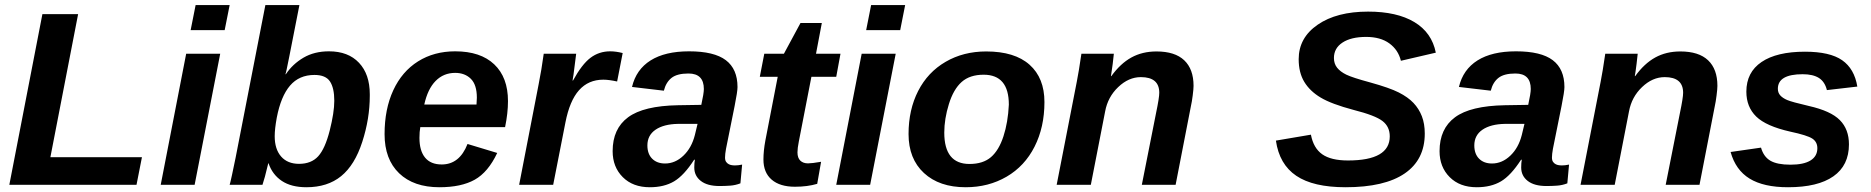

<svg xmlns="http://www.w3.org/2000/svg" viewBox="-20 -745 7541 774"><path d="M17.6 0 150.9 -688H294.9L183.1 -111.3H552.2L530.3 0Z M748.5 -623.5 768.6 -724.6H905.8L885.7 -623.5ZM627.9 0 730.5 -528.3H867.7L764.6 0Z M1306.2 -538.1Q1383.8 -538.1 1427.2 -491.9Q1470.7 -445.8 1470.7 -365.2V-358.4Q1470.7 -266.6 1440.4 -173.1Q1410.2 -79.6 1355.2 -34.9Q1300.3 9.8 1215.3 9.8Q1154.3 9.8 1116.2 -15.6Q1078.1 -41 1062.5 -86.9H1061.5L1047.9 -32.7L1038.1 0H905.8Q908.2 -7.3 915.3 -40Q922.4 -72.8 929.7 -108.9L1049.8 -724.6H1187L1146 -516.1Q1132.3 -445.8 1130.4 -445.8H1132.3Q1159.7 -486.8 1203.4 -512.5Q1247.1 -538.1 1306.2 -538.1ZM1247.6 -442.9Q1186 -442.9 1149.2 -399.9Q1112.3 -356.9 1095.7 -270.5Q1087.4 -225.1 1087.4 -195.8Q1087.4 -143.6 1113.3 -114Q1139.2 -84.5 1185.5 -84.5Q1234.9 -84.5 1262.7 -115Q1290.5 -145.5 1309.1 -218.5Q1327.6 -291.5 1327.6 -338.9Q1327.6 -390.1 1310.3 -416.5Q1293 -442.9 1247.6 -442.9Z M1674.3 -232.4Q1670.9 -213.9 1670.9 -189Q1670.9 -137.2 1693.6 -109.6Q1716.3 -82 1760.7 -82Q1832.5 -82 1864.7 -164.6L1984.4 -128.4Q1947.8 -50.8 1893.6 -20.5Q1839.4 9.8 1751.5 9.8Q1647.5 9.8 1588.9 -46.6Q1530.3 -103 1530.3 -204.1Q1530.3 -305.2 1565.4 -381.1Q1600.6 -457 1665.3 -497.6Q1730 -538.1 1814.9 -538.1Q1917 -538.1 1972.4 -485.6Q2027.8 -433.1 2027.8 -337.4Q2027.8 -289.1 2016.1 -232.4ZM1900.9 -323.7 1902.3 -351.1Q1902.3 -403.3 1878.2 -427.2Q1854 -451.2 1814.9 -451.2Q1768.1 -451.2 1736.1 -418.7Q1704.1 -386.2 1690.4 -323.7Z M2467.8 -416.5Q2434.1 -423.8 2412.1 -423.8Q2352.1 -423.8 2314.2 -381.3Q2276.4 -338.9 2259.3 -251L2210 0H2072.8L2151.4 -405.3Q2163.1 -463.9 2171.9 -528.3H2302.7L2292 -444.3L2288.1 -420.4H2290Q2325.7 -485.8 2360.4 -512Q2395 -538.1 2439.9 -538.1Q2462.9 -538.1 2490.2 -531.2Z M2880.4 4.9Q2831.5 4.9 2805.2 -15.6Q2778.8 -36.1 2778.8 -69.8Q2778.8 -87.9 2781.2 -101.1H2778.3Q2737.3 -37.6 2697.3 -13.9Q2657.2 9.8 2599.6 9.8Q2531.2 9.8 2490.5 -31Q2449.7 -71.8 2449.7 -135.7Q2449.7 -226.1 2512 -272.2Q2574.2 -318.4 2713.9 -320.8L2807.1 -322.3Q2817.4 -368.7 2817.4 -386.2Q2817.4 -448.7 2755.4 -448.7Q2709.5 -448.7 2687 -430.9Q2664.6 -413.1 2656.2 -379.4L2527.8 -394.5Q2544.4 -464.8 2602.8 -501.5Q2661.1 -538.1 2757.8 -538.1Q2858.9 -538.1 2906 -502.4Q2953.1 -466.8 2953.1 -394Q2953.1 -376 2941.4 -317.4L2906.7 -145Q2902.8 -123 2902.8 -109.9Q2902.8 -98.1 2907.7 -91.8Q2912.6 -85.4 2918.9 -82.5Q2925.3 -79.6 2931.6 -78.9Q2938 -78.1 2941.4 -78.1Q2956.1 -78.1 2971.7 -81.5L2964.8 -5.9Q2944.3 2 2923.3 3.4Q2902.3 4.9 2880.4 4.9ZM2792 -245.6H2712.9Q2655.8 -244.6 2622.8 -222.2Q2589.8 -199.7 2589.8 -158.7Q2589.8 -124.5 2609.1 -105.2Q2628.4 -85.9 2661.1 -85.9Q2701.7 -85.9 2734.9 -117.4Q2768.1 -148.9 2781.2 -200.7Z M3184.6 7.8Q3124 7.8 3090.8 -20.8Q3057.6 -49.3 3057.6 -102.1Q3057.6 -136.7 3065.4 -178.7L3115.2 -435.5H3043L3061 -528.3H3140.1L3207 -652.3H3293L3269.5 -528.3H3368.2L3351.1 -435.5H3251L3200.2 -174.3Q3194.8 -147 3194.8 -130.9Q3194.8 -108.4 3206.3 -97.4Q3217.8 -86.4 3237.3 -86.4Q3252.9 -86.4 3290 -92.8L3274.4 -3.9Q3234.9 7.8 3184.6 7.8Z M3471.7 -623.5 3491.7 -724.6H3628.9L3608.9 -623.5ZM3351.1 0 3453.6 -528.3H3590.8L3487.8 0Z M4190.4 -333.5Q4190.4 -232.4 4150.6 -153.8Q4110.8 -75.2 4037.8 -32.7Q3964.8 9.8 3873 9.8Q3766.6 9.8 3704.6 -47.6Q3642.6 -105 3642.6 -204.6Q3642.6 -302.7 3681.4 -378.4Q3720.2 -454.1 3792 -495.8Q3863.8 -537.6 3955.6 -537.6Q4070.3 -537.6 4130.4 -484.1Q4190.4 -430.7 4190.4 -333.5ZM4046.9 -323.2Q4046.9 -443.8 3945.3 -443.8Q3889.6 -443.8 3856.7 -414.6Q3823.7 -385.3 3805.2 -325.4Q3786.6 -265.6 3786.6 -210.4Q3786.6 -84 3888.2 -84Q3942.9 -84 3974.9 -111.6Q4006.8 -139.2 4025.1 -195.3Q4043.5 -251.5 4046.9 -323.2Z M4583 0 4640.6 -290.5Q4653.3 -351.1 4653.3 -371.1Q4653.3 -434.1 4579.1 -434.1Q4529.8 -434.1 4487.8 -394Q4445.8 -354 4435.1 -295.9L4377.4 0H4239.7L4320.8 -415.5Q4328.6 -454.1 4339.4 -528.3H4470.2Q4470.2 -523.9 4465.6 -487.3Q4460.9 -450.7 4458.5 -438H4460Q4496.6 -488.8 4540.8 -513.2Q4585 -537.6 4642.1 -537.6Q4716.3 -537.6 4753.9 -502Q4791.5 -466.3 4791.5 -398.9Q4791.5 -386.7 4788.1 -360.1Q4784.7 -333.5 4781.2 -318.8L4719.2 0Z M5404.3 9.8Q5273.9 9.8 5205.6 -36.4Q5137.2 -82.5 5123.5 -178.2L5264.6 -202.1Q5274.9 -147.9 5310.3 -123Q5345.7 -98.1 5414.1 -98.1Q5582.5 -98.1 5582.5 -195.3Q5582.5 -234.4 5553.2 -257.1Q5523.9 -279.8 5437 -301.8Q5347.2 -325.7 5304 -351.6Q5260.7 -377.4 5238 -414.8Q5215.3 -452.1 5215.3 -506.3Q5215.3 -592.8 5292 -645.5Q5368.7 -698.2 5495.1 -698.2Q5611.3 -698.2 5681.6 -656Q5752 -613.8 5768.1 -532.7L5627.4 -500Q5616.7 -543.9 5580.8 -570.1Q5544.9 -596.2 5487.3 -596.2Q5426.8 -596.2 5392.1 -573.5Q5357.4 -550.8 5357.4 -511.2Q5357.4 -488.3 5370.1 -472.2Q5382.8 -456.1 5407.2 -444.1Q5431.6 -432.1 5503.9 -412.6Q5581.5 -391.1 5618.7 -372.3Q5655.8 -353.5 5678 -330.1Q5700.2 -306.6 5711.9 -276.4Q5723.6 -246.1 5723.6 -206.5Q5723.6 -101.1 5642.6 -45.7Q5561.5 9.8 5404.3 9.8Z M6213.9 4.9Q6165 4.9 6138.7 -15.6Q6112.3 -36.1 6112.3 -69.8Q6112.3 -87.9 6114.7 -101.1H6111.8Q6070.8 -37.6 6030.8 -13.9Q5990.7 9.8 5933.1 9.8Q5864.7 9.8 5824 -31Q5783.2 -71.8 5783.2 -135.7Q5783.2 -226.1 5845.5 -272.2Q5907.7 -318.4 6047.4 -320.8L6140.6 -322.3Q6150.9 -368.7 6150.9 -386.2Q6150.9 -448.7 6088.9 -448.7Q6043 -448.7 6020.5 -430.9Q5998 -413.1 5989.7 -379.4L5861.3 -394.5Q5877.9 -464.8 5936.3 -501.5Q5994.6 -538.1 6091.3 -538.1Q6192.4 -538.1 6239.5 -502.4Q6286.6 -466.8 6286.6 -394Q6286.6 -376 6274.9 -317.4L6240.2 -145Q6236.3 -123 6236.3 -109.9Q6236.3 -98.1 6241.2 -91.8Q6246.1 -85.4 6252.4 -82.5Q6258.8 -79.6 6265.1 -78.9Q6271.5 -78.1 6274.9 -78.1Q6289.6 -78.1 6305.2 -81.5L6298.3 -5.9Q6277.8 2 6256.8 3.4Q6235.8 4.9 6213.9 4.9ZM6125.5 -245.6H6046.4Q5989.3 -244.6 5956.3 -222.2Q5923.3 -199.7 5923.3 -158.7Q5923.3 -124.5 5942.6 -105.2Q5961.9 -85.9 5994.6 -85.9Q6035.2 -85.9 6068.4 -117.4Q6101.6 -148.9 6114.7 -200.7Z M6694.8 0 6752.4 -290.5Q6765.1 -351.1 6765.1 -371.1Q6765.1 -434.1 6690.9 -434.1Q6641.6 -434.1 6599.6 -394Q6557.6 -354 6546.9 -295.9L6489.3 0H6351.6L6432.6 -415.5Q6440.4 -454.1 6451.2 -528.3H6582Q6582 -523.9 6577.4 -487.3Q6572.8 -450.7 6570.3 -438H6571.8Q6608.4 -488.8 6652.6 -513.2Q6696.8 -537.6 6753.9 -537.6Q6828.1 -537.6 6865.7 -502Q6903.3 -466.3 6903.3 -398.9Q6903.3 -386.7 6899.9 -360.1Q6896.5 -333.5 6893.1 -318.8L6831.1 0Z M7433.6 -163.1Q7433.6 -78.1 7370.8 -34.2Q7308.1 9.8 7188 9.8Q7089.8 9.8 7033.2 -24.9Q6976.6 -59.6 6956.5 -132.3L7079.1 -149.9Q7089.4 -113.3 7116.7 -97.2Q7144 -81.1 7197.8 -81.1Q7251 -81.1 7278.6 -98.1Q7306.2 -115.2 7306.2 -147.5Q7306.2 -172.9 7285.9 -186.3Q7265.6 -199.7 7196.8 -214.4Q7099.6 -236.3 7059.8 -275.1Q7020 -314 7020 -375.5Q7020 -453.6 7081.3 -495.1Q7142.6 -536.6 7256.3 -536.6Q7356.9 -536.6 7406.2 -502.2Q7455.6 -467.8 7467.3 -396L7344.7 -381.8Q7336.4 -415.5 7312.5 -430.7Q7288.6 -445.8 7247.1 -445.8Q7147 -445.8 7147 -387.2Q7147 -371.1 7156.7 -360.4Q7166.5 -349.6 7184.6 -341.8Q7202.6 -334 7271.5 -317.9Q7360.4 -297.9 7397 -260.7Q7433.6 -223.6 7433.6 -163.1Z"/></svg>

Font: Liberation Sans
Style: Bold Italic
Weight: 700
Italic angle: -12°
Designer: Steve Matteson
Foundry: Ascender Corporation
Version: Version 2.1.5